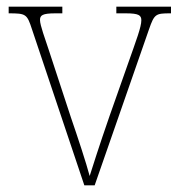

<svg xmlns="http://www.w3.org/2000/svg" viewBox="-20 -556 538 576"><path d="M76 -468 233 0H264L427 -468C443 -514 447 -516 491 -516H493V-536H329V-516H357C397 -516 404 -510 404 -495C404 -475 389 -436 364 -365L309 -209C276 -114 257 -53 249 -28C239 -66 213 -145 193 -203L126 -407C116 -438 100 -480 100 -496C100 -510 107 -516 146 -516H167V-536H6V-516C58 -516 61 -514 76 -468Z"/></svg>

Font: Noto Serif Devanagari SemiCondensed Thin
Style: Regular
Weight: 100
Width: 4
Designer: Universal Thirst, Indian Type Foundry and the Monotype Design Team
Foundry: Monotype Imaging Inc.
Version: Version 2.004